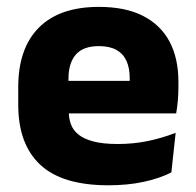

<svg xmlns="http://www.w3.org/2000/svg" viewBox="-20 -526 570 558"><path d="M295 12.5Q161 12.5 97 -47.2Q33 -107 33 -221.5V-272.5Q33 -385.5 93 -445.8Q153 -506 267.5 -506Q344.5 -506 395.8 -479.8Q447 -453.5 472.8 -405Q498.5 -356.5 498.5 -288.5V-272Q498.5 -253 496.8 -233.2Q495 -213.5 492 -196.5H354Q356 -225.5 356.5 -251.2Q357 -277 357 -298Q357 -328.5 347.5 -349.2Q338 -370 318.2 -381Q298.5 -392 267.5 -392Q221.5 -392 200.2 -367.2Q179 -342.5 179 -297V-252L180 -235.5V-200.5Q180 -181.5 186.2 -164.5Q192.5 -147.5 208.2 -134.8Q224 -122 251.8 -114.8Q279.5 -107.5 322.5 -107.5Q368 -107.5 410 -116.2Q452 -125 490.5 -140L478 -25Q444 -7.5 397.5 2.5Q351 12.5 295 12.5ZM114 -196.5V-291H461V-196.5Z"/></svg>

Font: Anek Telugu
Style: Bold
Weight: 700
Designer: Omkar Bhoir (Telugu), Yesha Goshar (Latin)
Foundry: Ek Type
Version: Version 1.003